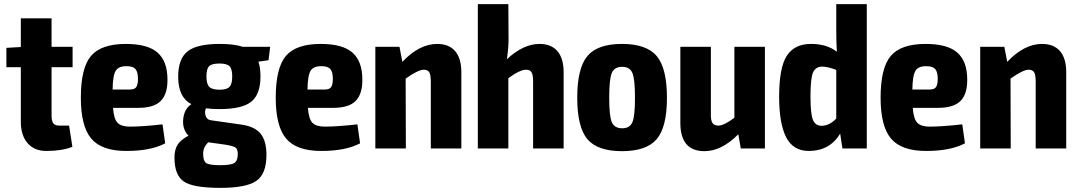

<svg xmlns="http://www.w3.org/2000/svg" viewBox="-20 -720 5229 931"><path d="M230 -394V-161Q230 -133 238.5 -122Q247 -111 268 -111H315L331 -8Q280 12 204 12Q147 12 114 -25.5Q81 -63 81 -130V-394H11V-488L81 -492V-631H230V-493H332V-394Z M610 -106Q669 -106 768 -117L781 -25Q711 12 593 12Q473 12 422.5 -48Q372 -108 372 -246Q372 -391 421.5 -449Q471 -507 590 -507Q697 -507 744.5 -464.5Q792 -422 792 -335Q793 -265 760 -231Q727 -197 650 -197H528Q532 -143 550 -124.5Q568 -106 610 -106ZM595 -399Q556 -400 541.5 -377.5Q527 -355 526 -286H610Q634 -286 641.5 -299Q649 -312 649 -337Q649 -371 637 -385Q625 -399 595 -399Z M1282 -428 1233 -421Q1243 -392 1243 -349Q1243 -263 1198.5 -227Q1154 -191 1044 -191Q1004 -191 979 -195Q971 -180 976.5 -160Q982 -140 1002 -137L1149 -116Q1215 -107 1243.5 -72Q1272 -37 1272 31Q1272 124 1222.5 157.5Q1173 191 1049 191Q916 191 871 160Q826 129 826 44Q826 6 841 -18Q856 -42 894 -62Q863 -94 868.5 -143.5Q874 -193 908 -215Q844 -248 844 -348Q844 -435 889.5 -471Q935 -507 1045 -507Q1116 -507 1157 -493H1290ZM1106 -349Q1106 -386 1093 -399Q1080 -412 1044 -412Q1007 -412 994 -399Q981 -386 981 -349Q981 -313 994.5 -299Q1008 -285 1044 -285Q1080 -285 1093 -299Q1106 -313 1106 -349ZM1133 27Q1133 2 1120.5 -5.5Q1108 -13 1069 -19L990 -30Q965 -6 965 25Q965 61 980.5 71Q996 81 1047 81Q1099 81 1116 70.5Q1133 60 1133 27Z M1555 -106Q1614 -106 1713 -117L1726 -25Q1656 12 1538 12Q1418 12 1367.5 -48Q1317 -108 1317 -246Q1317 -391 1366.5 -449Q1416 -507 1535 -507Q1642 -507 1689.5 -464.5Q1737 -422 1737 -335Q1738 -265 1705 -231Q1672 -197 1595 -197H1473Q1477 -143 1495 -124.5Q1513 -106 1555 -106ZM1540 -399Q1501 -400 1486.5 -377.5Q1472 -355 1471 -286H1555Q1579 -286 1586.5 -299Q1594 -312 1594 -337Q1594 -371 1582 -385Q1570 -399 1540 -399Z M2100 -507Q2157 -507 2187 -472Q2217 -437 2217 -370V0H2069V-324Q2069 -357 2061.5 -369.5Q2054 -382 2035 -382Q2008 -382 1947 -339L1948 0H1800V-493H1917L1931 -420Q2013 -507 2100 -507Z M2596 -507Q2653 -507 2683 -472Q2713 -437 2713 -370V0H2565V-324Q2565 -357 2557.5 -369.5Q2550 -382 2531 -382Q2501 -382 2445 -341V0H2297V-700H2445L2446 -529Q2446 -489 2438 -433Q2518 -507 2596 -507Z M3214 -246Q3214 -104 3164.5 -45.5Q3115 13 2996 13Q2877 13 2828 -45.5Q2779 -104 2779 -246Q2779 -389 2828 -448Q2877 -507 2996 -507Q3115 -507 3164.5 -448Q3214 -389 3214 -246ZM2997 -396Q2959 -396 2946.5 -366Q2934 -336 2934 -246Q2934 -158 2946.5 -128Q2959 -98 2997 -98Q3034 -98 3046.5 -127.5Q3059 -157 3059 -246Q3059 -336 3046.5 -366Q3034 -396 2997 -396Z M3689 -493V0H3572L3560 -69Q3479 13 3396 13Q3279 13 3279 -124V-493H3427V-169Q3426 -137 3434.5 -124Q3443 -111 3463 -111Q3491 -111 3541 -149V-493Z M4183 -700V0H4065L4054 -72Q4003 12 3902 12Q3826 12 3792 -54.5Q3758 -121 3758 -251Q3758 -393 3795.5 -450Q3833 -507 3912 -507Q3990 -507 4038 -469Q4035 -515 4035 -566V-700ZM3964 -110Q4001 -110 4035 -145V-381Q3993 -397 3967 -397Q3935 -397 3922.5 -369Q3910 -341 3910 -252Q3910 -167 3922 -138.5Q3934 -110 3964 -110Z M4488 -106Q4547 -106 4646 -117L4659 -25Q4589 12 4471 12Q4351 12 4300.5 -48Q4250 -108 4250 -246Q4250 -391 4299.5 -449Q4349 -507 4468 -507Q4575 -507 4622.5 -464.5Q4670 -422 4670 -335Q4671 -265 4638 -231Q4605 -197 4528 -197H4406Q4410 -143 4428 -124.5Q4446 -106 4488 -106ZM4473 -399Q4434 -400 4419.5 -377.5Q4405 -355 4404 -286H4488Q4512 -286 4519.5 -299Q4527 -312 4527 -337Q4527 -371 4515 -385Q4503 -399 4473 -399Z M5033 -507Q5090 -507 5120 -472Q5150 -437 5150 -370V0H5002V-324Q5002 -357 4994.5 -369.5Q4987 -382 4968 -382Q4941 -382 4880 -339L4881 0H4733V-493H4850L4864 -420Q4946 -507 5033 -507Z"/></svg>

Font: exo2condensed_b
Style: Bold
Weight: 700
Width: 3
Designer: Natanael Gama
Version: Version 1.001;PS 001.001;hotconv 1.0.70;makeotf.lib2.5.58329